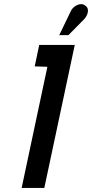

<svg xmlns="http://www.w3.org/2000/svg" viewBox="-20 -920 451 940"><path d="M389 -823Q401 -835 406.5 -848.5Q412 -862 410 -874Q408 -886 397 -893Q385 -902 370 -899Q355 -896 343 -886Q331 -876 326 -864L270 -748H315ZM150 -595 212 -593 86 0H197L346 -700H172Z"/></svg>

Font: Advent Pro
Style: Italic
Weight: 400
Italic angle: -12°
Designer: VivaRado, Andreas Kalpakidis
Foundry: VivaRado, Andreas Kalpakidis
Version: Version 3.000